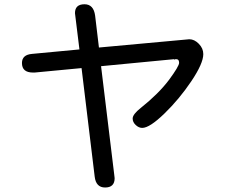

<svg xmlns="http://www.w3.org/2000/svg" viewBox="-20 -793 1040 884"><path d="M916 -543.9Q916 -501 860.8 -418.9Q805.7 -336.9 737.3 -270.5Q668.9 -204.1 634.8 -204.1Q619.1 -204.1 605 -217.3Q590.8 -230.5 590.8 -247.1Q590.8 -266.6 627.9 -295.9Q710 -361.3 757.8 -424.8Q804.7 -488.3 804.7 -503.9Q804.7 -522.5 787.1 -520.5L784.2 -518.6L782.2 -519.5L781.2 -520.5L445.3 -488.3L505.9 10.7L507.8 27.3Q507.8 70.3 463.9 70.3Q421.9 70.3 416 20.5L355.5 -479.5L139.6 -459H131.8Q81.1 -459 81.1 -502.9Q81.1 -541 127.9 -544.9L345.7 -565.4L325.2 -732.4Q325.2 -773.4 369.1 -773.4Q411.1 -773.4 418 -720.7L435.5 -574.2L851.6 -612.3Q875 -612.3 895.5 -591.3Q916 -570.3 916 -543.9Z"/></svg>

Font: FakePearl
Style: Regular
Weight: 400
Version: Version 1.2